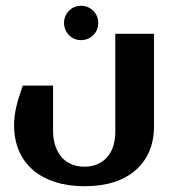

<svg xmlns="http://www.w3.org/2000/svg" viewBox="-20 -460 613 666"><path d="M202.1 -380.9Q202.1 -404.3 219.2 -422.4Q236.3 -439.9 261.2 -439.9Q286.1 -439.9 303.7 -422.4Q320.8 -405.3 320.8 -380.9Q320.8 -355.5 303.7 -338.4Q286.1 -320.8 261.2 -320.8Q236.3 -320.8 219.2 -338.4Q202.1 -356.4 202.1 -380.9ZM514.2 -342.8V-22.9Q514.2 74.7 450.2 130.4Q386.7 186 272.9 186Q216.8 186 171.4 171.4Q126 156.7 94.7 129.9Q62.5 102.1 45.9 63.5Q28.8 23.4 28.8 -25.9Q28.8 -55.7 36.6 -89.8Q43 -118.2 59.1 -163.1H164.1V-4.9Q164.1 20 170.4 41Q177.2 63.5 189.9 80.6Q202.6 97.7 224.1 107.9Q245.1 118.2 272.9 118.2Q300.8 118.2 321.3 107.9Q342.3 97.7 355 81.1Q368.2 64.5 374 42.5Q379.9 21.5 379.9 -2.9V-342.8Z"/></svg>

Font: SimahzazaarabicW05-SemiBold
Style: Regular
Weight: 600
Designer: Ahmed zaza
Foundry: Ahmed zaza
Version: Version 1.001